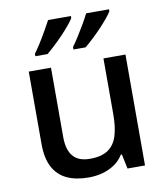

<svg xmlns="http://www.w3.org/2000/svg" viewBox="-86 -838 799 919"><g transform="rotate(-10 313.5 -378.0)"><path d="M546 -539V0H461L446 -71H441Q424 -43 397 -25Q370 -7 338 1.5Q306 10 271 10Q209 10 165.5 -10.5Q122 -31 99 -74.5Q76 -118 76 -186V-539H184V-202Q184 -140 210.5 -108.5Q237 -77 293 -77Q349 -77 381 -99Q413 -121 426 -163.5Q439 -206 439 -267V-539ZM506 -756Q498 -743 481.5 -723Q465 -703 444 -681Q423 -659 402 -639.5Q381 -620 364 -606H305V-618Q319 -637 335.5 -663Q352 -689 368 -716.5Q384 -744 395 -766H506ZM321 -756Q313 -743 296.5 -723Q280 -703 259 -681Q238 -659 217 -639.5Q196 -620 179 -606H120V-618Q134 -637 150.5 -663Q167 -689 182.5 -716.5Q198 -744 210 -766H321Z"/></g></svg>

Font: Noto Sans Khmer Medium
Style: Regular
Weight: 500
Version: Version 2.003